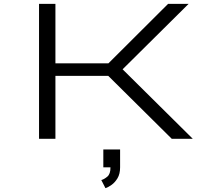

<svg xmlns="http://www.w3.org/2000/svg" viewBox="-20 -720 1140 996"><path d="M182.5 0V-700H267.5V-391.5H542.5L852 -700H958.5L616 -360.5L980 0H871L541.5 -326.5H267.5V0ZM516 148V55.5H603V148Q603 182.5 589.5 204.8Q576 227 558.2 239.5Q540.5 252 527 256L505.5 214Q519.5 210.5 536.5 196.5Q553.5 182.5 553 148Z"/></svg>

Font: Trispace Expanded Light
Style: Regular
Weight: 300
Width: 7
Designer: Tyler Finck
Foundry: Etcetera Type Company
Version: Version 1.210; ttfautohint (v1.8.3)